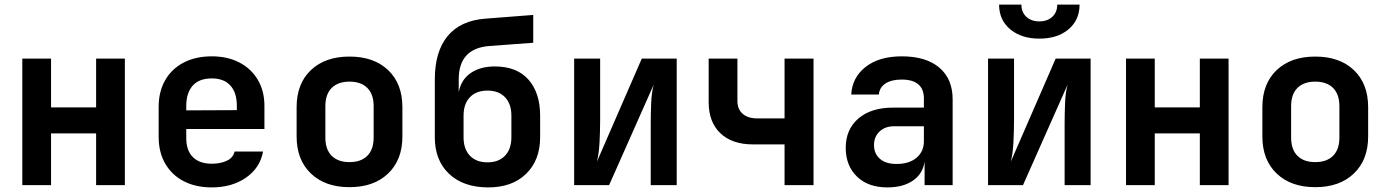

<svg xmlns="http://www.w3.org/2000/svg" viewBox="-20 -805 6040 835"><path d="M77 0V-550H202V-338H398V-550H523V0H398V-225H202V0Z M901 10Q831 10 779 -17Q727 -44 698.5 -93.5Q670 -143 670 -210V-340Q670 -407 698.5 -456.5Q727 -506 779 -533Q831 -560 901 -560Q970 -560 1021.5 -533Q1073 -506 1101.5 -457.5Q1130 -409 1130 -344V-244H790V-206Q790 -150 819 -121.5Q848 -93 901 -93Q940 -93 967.5 -106.5Q995 -120 1000 -146H1124Q1111 -75 1050 -32.5Q989 10 901 10ZM790 -344V-325L1010 -326V-345Q1010 -402 982 -433Q954 -464 901 -464Q846 -464 818 -432.5Q790 -401 790 -344Z M1500 9Q1394 9 1332 -50.5Q1270 -110 1270 -211V-339Q1270 -441 1332 -500Q1394 -559 1500 -559Q1606 -559 1668 -500Q1730 -441 1730 -339V-211Q1730 -110 1668 -50.5Q1606 9 1500 9ZM1500 -100Q1550 -100 1577.5 -127.5Q1605 -155 1605 -207V-343Q1605 -395 1577.5 -422.5Q1550 -450 1500 -450Q1450 -450 1422.5 -422.5Q1395 -395 1395 -343V-207Q1395 -155 1422.5 -127.5Q1450 -100 1500 -100Z M2100 10Q1994 9 1932.5 -49.5Q1871 -108 1871 -208V-460Q1871 -581 1927 -648.5Q1983 -716 2092 -724L2299 -740V-619L2109 -605Q1975 -595 1975 -460V-404Q1985 -458 2026.5 -487Q2068 -516 2132 -516Q2228 -516 2278.5 -458.5Q2329 -401 2329 -302V-208Q2329 -108 2267.5 -48.5Q2206 11 2100 10ZM2100 -99Q2149 -99 2176.5 -128Q2204 -157 2204 -208V-302Q2204 -353 2176.5 -382Q2149 -411 2100 -411Q2051 -411 2023.5 -382Q1996 -353 1996 -302V-208Q1996 -157 2023.5 -128Q2051 -99 2100 -99Z M2477 0V-550H2590V-284Q2590 -239 2587.5 -188.5Q2585 -138 2576 -102L2771 -550H2923V0H2810V-267Q2810 -311 2812 -358Q2814 -405 2823 -437L2629 0Z M3392 0V-177H3255Q3164 -177 3113 -225.5Q3062 -274 3062 -360V-550H3187V-366Q3187 -330 3210 -310Q3233 -290 3274 -290H3392V-550H3518V0Z M3839 10Q3755 10 3706.5 -37.5Q3658 -85 3658 -162Q3658 -242 3713 -289.5Q3768 -337 3864 -337H3998V-376Q3998 -459 3901 -459Q3857 -459 3831 -442Q3805 -425 3802 -394H3682Q3686 -468 3744.5 -514Q3803 -560 3902 -560Q4007 -560 4065 -511Q4123 -462 4123 -373V0H4001V-103Q3994 -50 3951 -20Q3908 10 3839 10ZM3879 -92Q3934 -92 3966 -119Q3998 -146 3998 -191V-256H3870Q3829 -256 3805 -233Q3781 -210 3781 -174Q3781 -137 3806.5 -114.5Q3832 -92 3879 -92Z M4277 0V-550H4390V-284Q4390 -239 4387.5 -188.5Q4385 -138 4376 -102L4571 -550H4723V0H4610V-267Q4610 -311 4612 -358Q4614 -405 4623 -437L4429 0ZM4500 -637Q4422 -637 4373.5 -677.5Q4325 -718 4325 -785H4422Q4422 -752 4443.5 -732Q4465 -712 4500 -712Q4535 -712 4556.5 -732Q4578 -752 4578 -785H4675Q4675 -718 4627 -677.5Q4579 -637 4500 -637Z M4877 0V-550H5002V-338H5198V-550H5323V0H5198V-225H5002V0Z M5700 9Q5594 9 5532 -50.5Q5470 -110 5470 -211V-339Q5470 -441 5532 -500Q5594 -559 5700 -559Q5806 -559 5868 -500Q5930 -441 5930 -339V-211Q5930 -110 5868 -50.5Q5806 9 5700 9ZM5700 -100Q5750 -100 5777.5 -127.5Q5805 -155 5805 -207V-343Q5805 -395 5777.5 -422.5Q5750 -450 5700 -450Q5650 -450 5622.5 -422.5Q5595 -395 5595 -343V-207Q5595 -155 5622.5 -127.5Q5650 -100 5700 -100Z"/></svg>

Font: JetBrains Mono NL
Style: Bold
Weight: 700
Monospace: yes
Designer: Philipp Nurullin, Konstantin Bulenkov
Foundry: JetBrains
Version: Version 2.305; ttfautohint (v1.8.4.7-5d5b)